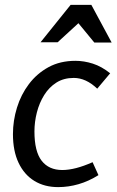

<svg xmlns="http://www.w3.org/2000/svg" viewBox="-20 -753 477 786"><path d="M378 -390Q355 -412 331 -423Q307 -434 282 -434Q241 -434 211 -415Q181 -396 161 -364Q141 -332 131 -293Q121 -254 121 -215Q121 -133 150.5 -95Q180 -57 235 -57Q261 -57 292 -65Q323 -73 359 -89L383 -36Q343 -11 301.5 1Q260 13 218 13Q162 13 120.5 -12.5Q79 -38 56 -86.5Q33 -135 33 -204Q33 -259 49.5 -312.5Q66 -366 98.5 -409Q131 -452 178.5 -478Q226 -504 289 -504Q324 -504 360 -492.5Q396 -481 431 -453ZM301 -658 216 -580H146L269 -733H354L437 -579H366Z"/></svg>

Font: Rosario Medium
Style: Italic
Weight: 500
Italic angle: -8.05°
Version: Version 1.201